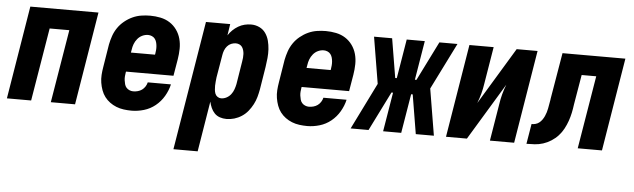

<svg xmlns="http://www.w3.org/2000/svg" viewBox="-47 -711 3595 1089"><g transform="rotate(5 1750.0 -166.5)"><path d="M0 0 87 -530H475L388 0H250L319 -416H207L138 0Z M710 8Q688 8 665.5 5Q643 2 623 -6Q603 -14 586 -26.5Q569 -39 556.5 -55.5Q544 -72 536.5 -92.5Q529 -113 525.5 -135Q522 -157 523.5 -179.5Q525 -202 529 -225L550 -355Q555 -380 563.5 -404.5Q572 -429 587 -451Q602 -473 623.5 -490.5Q645 -508 669 -519Q693 -530 718.5 -534Q744 -538 769 -538Q799 -538 828 -532Q857 -526 880.5 -511Q904 -496 920.5 -473Q937 -450 944.5 -422.5Q952 -395 951.5 -365Q951 -335 946 -305L930 -210H660L659 -207Q657 -195 656 -183.5Q655 -172 656.5 -160.5Q658 -149 661 -138Q664 -127 671 -119Q678 -111 688.5 -106.5Q699 -102 710 -102Q723 -102 736 -105.5Q749 -109 759.5 -116.5Q770 -124 777.5 -135.5Q785 -147 788 -160H920Q912 -125 893 -92.5Q874 -60 845 -36.5Q816 -13 780.5 -2.5Q745 8 710 8ZM678 -320H815L816 -323Q818 -335 819 -346.5Q820 -358 819 -369.5Q818 -381 815 -391.5Q812 -402 805.5 -410.5Q799 -419 788.5 -423.5Q778 -428 767 -428Q750 -428 734 -420.5Q718 -413 706.5 -399Q695 -385 689 -369Q683 -353 681 -337Z M966 205 1087 -530H1225L1215 -465Q1225 -481 1239.5 -495Q1254 -509 1271 -519Q1288 -529 1306.5 -533.5Q1325 -538 1344 -538Q1369 -538 1391 -527.5Q1413 -517 1426.5 -497.5Q1440 -478 1446 -454.5Q1452 -431 1453.5 -406.5Q1455 -382 1452.5 -356.5Q1450 -331 1446 -305L1425 -175Q1421 -153 1415 -131.5Q1409 -110 1398 -89Q1387 -68 1372 -49.5Q1357 -31 1337 -18Q1317 -5 1295 1.5Q1273 8 1250 8Q1231 8 1213 2Q1195 -4 1182.5 -17Q1170 -30 1162.5 -47Q1155 -64 1151 -82L1104 205ZM1210 -106Q1226 -106 1241 -114Q1256 -122 1266 -135Q1276 -148 1281.5 -163.5Q1287 -179 1290 -194L1311 -324Q1313 -335 1314 -346Q1315 -357 1314.5 -367.5Q1314 -378 1311 -388.5Q1308 -399 1302.5 -407Q1297 -415 1287.5 -419.5Q1278 -424 1267 -424Q1253 -424 1240 -418.5Q1227 -413 1217.5 -402Q1208 -391 1203 -378Q1198 -365 1196 -352L1174 -222Q1173 -210 1171.5 -198Q1170 -186 1170 -174.5Q1170 -163 1171 -151.5Q1172 -140 1176 -129.5Q1180 -119 1189.5 -112.5Q1199 -106 1210 -106Z M1710 8Q1688 8 1665.5 5Q1643 2 1623 -6Q1603 -14 1586 -26.5Q1569 -39 1556.5 -55.5Q1544 -72 1536.5 -92.5Q1529 -113 1525.5 -135Q1522 -157 1523.5 -179.5Q1525 -202 1529 -225L1550 -355Q1555 -380 1563.5 -404.5Q1572 -429 1587 -451Q1602 -473 1623.5 -490.5Q1645 -508 1669 -519Q1693 -530 1718.5 -534Q1744 -538 1769 -538Q1799 -538 1828 -532Q1857 -526 1880.5 -511Q1904 -496 1920.5 -473Q1937 -450 1944.5 -422.5Q1952 -395 1951.5 -365Q1951 -335 1946 -305L1930 -210H1660L1659 -207Q1657 -195 1656 -183.5Q1655 -172 1656.5 -160.5Q1658 -149 1661 -138Q1664 -127 1671 -119Q1678 -111 1688.5 -106.5Q1699 -102 1710 -102Q1723 -102 1736 -105.5Q1749 -109 1759.5 -116.5Q1770 -124 1777.5 -135.5Q1785 -147 1788 -160H1920Q1912 -125 1893 -92.5Q1874 -60 1845 -36.5Q1816 -13 1780.5 -2.5Q1745 8 1710 8ZM1678 -320H1815L1816 -323Q1818 -335 1819 -346.5Q1820 -358 1819 -369.5Q1818 -381 1815 -391.5Q1812 -402 1805.5 -410.5Q1799 -419 1788.5 -423.5Q1778 -428 1767 -428Q1750 -428 1734 -420.5Q1718 -413 1706.5 -399Q1695 -385 1689 -369Q1683 -353 1681 -337Z M1957 0 2088 -265 2044 -530H2147L2184 -307H2193L2230 -530H2333L2296 -307H2305L2416 -530H2519L2387 -265L2431 0H2328L2291 -223H2282L2245 0H2142L2179 -223H2170L2059 0Z M2500 0 2587 -530H2725L2690 -318Q2686 -290 2678.5 -262Q2671 -234 2660 -206L2856 -530H2975L2888 0H2750L2785 -212Q2789 -240 2796.5 -268Q2804 -296 2815 -324L2619 0Z M2958 0 2977 -114Q2988 -114 2999.5 -117Q3011 -120 3020.5 -127.5Q3030 -135 3037 -145Q3044 -155 3049 -166Q3054 -177 3057.5 -188.5Q3061 -200 3063 -211Q3065 -222 3067 -233.5Q3069 -245 3071 -256Q3071 -257 3071.5 -258.5Q3072 -260 3072 -261V-263Q3072 -263 3072 -263.5Q3072 -264 3072 -264L3117 -530H3475L3388 0H3250L3319 -416H3236L3207 -245Q3204 -221 3199 -197.5Q3194 -174 3186 -151Q3178 -128 3166 -105.5Q3154 -83 3137 -64.5Q3120 -46 3098 -32Q3076 -18 3052.5 -10.5Q3029 -3 3005 -1.5Q2981 0 2958 0Z"/></g></svg>

Font: Iosevka Curly Heavy Oblique
Style: Regular
Weight: 900
Italic angle: -9°
Monospace: yes
Designer: Belleve Invis
Foundry: Belleve Invis
Version: Version 11.1.0; ttfautohint (v1.8.3)